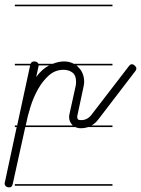

<svg xmlns="http://www.w3.org/2000/svg" viewBox="-64 -562 608 828"><path d="M421 -280H265Q271 -276 275 -271Q287 -259 293 -243Q299 -227 299 -209Q299 -204 298 -197.5Q297 -191 295 -182L270 -65Q269 -63 269 -59Q269 -51 272 -47.5Q275 -44 286 -44Q314 -44 332 -69L492 -277Q498 -285 505 -285Q511 -285 517.5 -279Q524 -273 524 -267Q524 -260 520 -256L360 -47Q347 -30 331 -21H421V-14H316Q301 -9 284 -9Q271 -9 261 -14H45L-9 231Q-12 246 -23 246Q-34 246 -39 241Q-44 236 -44 229Q-44 225 -43 224L8 -14H0V-21H10L66 -280H0V-287H68Q72 -297 83 -297Q93 -297 98 -292Q100 -290 102 -287H164Q189 -297 212 -297Q232 -297 248 -290Q251 -288 254 -287H421ZM47 -21H250Q249 -22 248 -23Q234 -38 234 -57Q234 -64 236 -72L262 -190Q264 -198 264 -210Q264 -237 248.5 -249Q233 -261 210 -261Q174 -261 147 -237Q120 -213 100 -177.5Q80 -142 67 -100Q54 -58 47 -21ZM421 239H0V232H421ZM421 -535H0V-542H421ZM102 -275 92 -230Q117 -264 148 -280H103Q103 -276 102 -275Z"/></svg>

Font: Gruenewald VA 1. Klasse
Style: Regular
Weight: 400
Designer: Peter Wiegel
Foundry: Peter Wiegel, nach dem Schriftentwurf von Dr. H. Gr¸newald
Version: Version 0.007